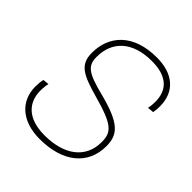

<svg xmlns="http://www.w3.org/2000/svg" viewBox="-201 -861 1013 1013"><g transform="rotate(45 305.0 -355.0)"><path d="M256 16C429 16 532 -70 532 -206C532 -292 494 -338 320 -382C190 -415 162 -438 162 -504C162 -616 236 -694 384 -694C502 -694 549 -638 549 -554C549 -536 547 -520 544 -505L579 -508C582 -523 583 -539 583 -556C583 -664 510 -726 390 -726C212 -726 129 -627 129 -501C129 -413 180 -388 308 -352C474 -306 499 -277 499 -204C499 -84 406 -16 260 -16C134 -16 78 -80 78 -168C78 -188 81 -212 84 -222L50 -219C46 -205 44 -183 44 -164C44 -56 123 16 256 16Z"/></g></svg>

Font: Geist Thin
Style: Italic
Weight: 100
Italic angle: -12°
Designer: Basement.studio, Andrés Briganti, Mateo Zaragoza
Foundry: Basement.studio, Vercel, Andrés Briganti, Guido Ferreyra, Mateo Zaragoza
Version: Version 1.500